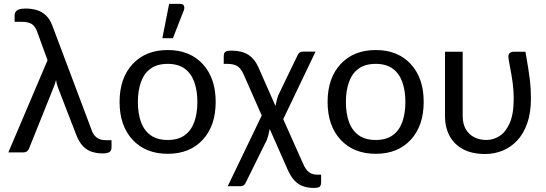

<svg xmlns="http://www.w3.org/2000/svg" viewBox="-20 -766 2744 965"><path d="M495 5Q467.5 5 442.5 -2.8Q417.5 -10.5 397.2 -31.2Q377 -52 362.5 -90L271.5 -325.5Q264 -346.5 261.5 -364Q257 -345.5 249.5 -327L125.5 -18.5Q118 0 97.5 0H22L219 -463.5L168 -603Q158 -633 140.2 -644.8Q122.5 -656.5 89 -656.5H53.5V-689.5Q53.5 -703 64.5 -713Q76 -723 109.5 -723Q138.5 -723 164.2 -715.5Q190 -708 210.2 -689.2Q230.5 -670.5 243 -637.5L439 -116.5Q456 -61.5 510 -61.5H540.5V-25.5Q540.5 -8 529.5 -1.5Q518.5 5 495 5Z M823 7Q712 7 646.5 -63.5Q581 -134 581 -254Q581 -373.5 646.5 -444Q712 -514.5 823 -514.5Q934 -514.5 999 -444Q1064 -373.5 1064 -254Q1064 -134 999 -63.5Q934 7 823 7ZM823 -62.5Q875.5 -62.5 908.2 -86.2Q941 -110 956.5 -153Q972 -196 972 -253.5Q972 -310.5 956.5 -353.8Q941 -397 908.2 -421Q875.5 -445 823 -445Q770 -445 737 -421Q704 -397 688.5 -353.8Q673 -310.5 673 -253.5Q673 -196 688.5 -153Q704 -110 737.2 -86.2Q770.5 -62.5 823 -62.5ZM849 -574H796L830 -746.5H885.5Q906 -746.5 906.5 -727.5Q906.5 -721.5 904 -714.5Z M1557 178.5Q1527.5 178.5 1503.5 170.2Q1479.5 162 1460 141.2Q1440.5 120.5 1424.5 83.5L1335.5 -118Q1330 -86.5 1321.5 -63.5L1215 152Q1208 170 1187.5 170H1124.5L1295.5 -185.5L1204.5 -392Q1191.5 -421.5 1173.5 -433.2Q1155.5 -445 1122 -445H1104.5V-482Q1104.5 -490.5 1106.5 -497.2Q1108.5 -504 1116.5 -507.8Q1124.5 -511.5 1142.5 -511.5Q1195 -511.5 1227.8 -490.8Q1260.5 -470 1279.5 -426L1364.5 -233.5Q1370 -264 1378.5 -287L1475.5 -488Q1482.5 -506.5 1503 -506.5H1566L1403.5 -167L1503.5 57Q1516 86.5 1532.8 99.2Q1549.5 112 1576 112H1594V148Q1594 166.5 1586.8 172.5Q1579.5 178.5 1557 178.5Z M1868.5 7Q1757.5 7 1692 -63.5Q1626.5 -134 1626.5 -254Q1626.5 -373.5 1692 -444Q1757.5 -514.5 1868.5 -514.5Q1979.5 -514.5 2044.5 -444Q2109.5 -373.5 2109.5 -254Q2109.5 -134 2044.5 -63.5Q1979.5 7 1868.5 7ZM1868.5 -62.5Q1921 -62.5 1953.8 -86.2Q1986.5 -110 2002 -153Q2017.5 -196 2017.5 -253.5Q2017.5 -310.5 2002 -353.8Q1986.5 -397 1953.8 -421Q1921 -445 1868.5 -445Q1815.5 -445 1782.5 -421Q1749.5 -397 1734 -353.8Q1718.5 -310.5 1718.5 -253.5Q1718.5 -196 1734 -153Q1749.5 -110 1782.8 -86.2Q1816 -62.5 1868.5 -62.5Z M2419 8Q2352.5 8 2307.5 -16Q2262.5 -40 2239.5 -83.2Q2216.5 -126.5 2216.5 -183.5V-506H2305.5V-183.5Q2305.5 -143.5 2321 -116.8Q2336.5 -90 2363.5 -76.2Q2390.5 -62.5 2425 -62.5Q2458.5 -62.5 2489.5 -81.5Q2521 -101 2541.5 -146.5Q2562 -192.5 2562 -271.5Q2562 -312.5 2556.2 -353.2Q2550.5 -394 2542.5 -434Q2535 -474 2535 -480Q2535 -495 2543.5 -500.5Q2552 -506 2560 -506H2621Q2638 -408.5 2643.2 -365Q2648.5 -321.5 2648.5 -271.5Q2648.5 -199 2629.8 -146Q2611 -93 2578.8 -59Q2546.5 -25 2505.2 -8.5Q2464 8 2419 8Z"/></svg>

Font: Verano Sans
Style: Regular
Weight: 400
Designer: Lukasz Dziedzic with Adam Twardoch and Botio Nikoltchev
Foundry: tyPoland Lukasz Dziedzic
Version: Version 3.001;December 28, 2019;FontCreator 12.0.0.2547 64-b